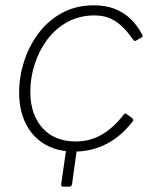

<svg xmlns="http://www.w3.org/2000/svg" viewBox="-20 -560 577 722"><path d="M219 142Q209 142 210 133L231 -13H271L251 132Q250 137 247.5 139.5Q245 142 240 142ZM333 -540Q378 -540 412 -526.5Q446 -513 471 -489Q496 -465 514 -431Q517 -427 516.5 -424.5Q516 -422 514 -420L489 -406Q487 -405 484.5 -407Q482 -409 479 -413Q456 -446 433.5 -465.5Q411 -485 387.5 -493.5Q364 -502 336 -502Q279 -502 234 -477.5Q189 -453 158 -411.5Q127 -370 110.5 -319Q94 -268 94 -215Q94 -130 139.5 -79Q185 -28 265 -28Q317 -28 361.5 -53Q406 -78 446 -130Q452 -136 456 -131L477 -116Q479 -115 480.5 -111.5Q482 -108 480 -105Q458 -76 432.5 -54Q407 -32 379 -18Q351 -4 321 3Q291 10 259 10Q195 10 148.5 -17.5Q102 -45 77 -95Q52 -145 52 -212Q52 -271 70.5 -329Q89 -387 125 -435Q161 -483 213.5 -511.5Q266 -540 333 -540Z"/></svg>

Font: Libre Franklin Thin
Style: Italic
Weight: 100
Italic angle: -8°
Designer: Pablo Impallari, Rodrigo Fuenzalida, Nhung Nguyen
Foundry: Impallari Type
Version: Version 3.000